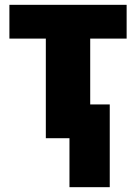

<svg xmlns="http://www.w3.org/2000/svg" viewBox="-20 -573 565 796"><path d="M505 -553V-413H354V-140H435V203H268V0H170V-413H19V-553Z"/></svg>

Font: Noto Sans Display SemiCondensed Black
Style: Regular
Weight: 900
Width: 4
Designer: Monotype Design Team
Foundry: Monotype Imaging Inc.
Version: Version 1.900